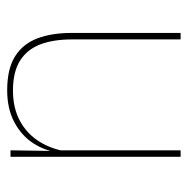

<svg xmlns="http://www.w3.org/2000/svg" viewBox="-14 -522 535 548"><g transform="rotate(-90 254.0 -247.5)"><path d="M416 0V-310Q416 -363 401.8 -400.5Q387.5 -438 355.5 -458.2Q323.5 -478.5 270 -478.5Q220.5 -478.5 183.8 -458.8Q147 -439 125 -404.2Q103 -369.5 96 -325L87 -344H92.5Q97 -385 118.8 -419.2Q140.5 -453.5 179 -474.2Q217.5 -495 271 -495Q331.5 -495 367.2 -472.8Q403 -450.5 418.8 -409.2Q434.5 -368 434.5 -311V0ZM81 0V-485.5H99.5L97.5 -358.5H99.5V0Z"/></g></svg>

Font: Anek Tamil Thin
Style: Regular
Weight: 250
Designer: Aadarsh Rajan (Tamil), Yesha Goshar (Latin)
Foundry: Ek Type
Version: Version 1.003